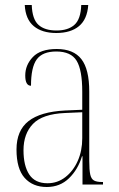

<svg xmlns="http://www.w3.org/2000/svg" viewBox="-20 -738 475 768"><path d="M205 -606Q148 -606 115 -633.5Q82 -661 79 -718H107Q109 -661 134 -638.5Q159 -616 206 -616Q252 -616 277.5 -638.5Q303 -661 305 -718H333Q329 -661 296 -633.5Q263 -606 205 -606ZM167 10Q111 10 78.5 -26.5Q46 -63 46 -140Q46 -216 94 -253.5Q142 -291 240 -296L309 -299V-371Q309 -458 286.5 -495Q264 -532 205 -532Q150 -532 127 -500.5Q104 -469 104 -395Q81 -395 81 -436Q81 -478 111.5 -510Q142 -542 207 -542Q274 -542 305.5 -501.5Q337 -461 337 -372V-95Q337 -58 341 -40Q345 -22 356 -16Q367 -10 388 -10H392V0H310V-113H308Q292 -60 256 -25Q220 10 167 10ZM170 -5Q210 -5 241.5 -29.5Q273 -54 291 -94.5Q309 -135 309 -185V-289L240 -286Q150 -282 112 -242.5Q74 -203 74 -137Q74 -75 97 -40Q120 -5 170 -5Z"/></svg>

Font: Noto Serif Display Condensed Thin
Style: Regular
Weight: 100
Width: 3
Designer: Monotype Design Team
Foundry: Monotype Imaging Inc.
Version: Version 2.009